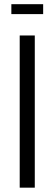

<svg xmlns="http://www.w3.org/2000/svg" viewBox="-20 -888 256 908"><path d="M144.5 -0.5H73.2V-720.2H144.5ZM184.1 -821.3H33.7V-868.2H184.1Z"/></svg>

Font: Greenwashing Machine
Style: Regular
Weight: 400
Designer: Tup Wanders
Foundry: Free font, DO NOT SELL
Version: Version 1.00;August 10, 2023;FontCreator 11.5.0.2430 64-bit